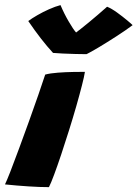

<svg xmlns="http://www.w3.org/2000/svg" viewBox="-56 -750 552 771"><path d="M140.5 1.5Q106 1.5 59 -1.5Q12 -4.5 -36 -9.5Q-29.5 -22.5 -14.2 -61.5Q1 -100.5 20.5 -153.5Q40 -206.5 60.5 -263.2Q81 -320 98.2 -369.8Q115.5 -419.5 125.5 -450.5Q146 -456 176.5 -458.2Q207 -460.5 236.8 -461Q266.5 -461.5 285 -461.5Q282.5 -444 273.2 -407.8Q264 -371.5 250.5 -324.2Q237 -277 221.2 -226.8Q205.5 -176.5 190 -130.2Q174.5 -84 161.5 -49Q148.5 -14 140.5 1.5ZM374 -723Q391.5 -716 414 -699.8Q436.5 -683.5 454.8 -668.2Q473 -653 476.5 -649Q448.5 -628 411.2 -604Q374 -580 341 -560.2Q308 -540.5 291.5 -532.5Q272.5 -532.5 246.8 -533.2Q221 -534 196.5 -535Q172 -536 157 -537.5Q109.5 -589 57.5 -665.5Q71.5 -676 94 -689Q116.5 -702 141.2 -713Q166 -724 187 -729.5Q201.5 -695 219.8 -663.8Q238 -632.5 249.5 -619.5Q264.5 -630.5 300.8 -660.2Q337 -690 374 -723Z"/></svg>

Font: Grandstander ExtraBold
Style: Italic
Weight: 800
Italic angle: -15°
Designer: Tyler Finck
Foundry: Etcetera Type Co
Version: Version 1.200; ttfautohint (v1.8.3)